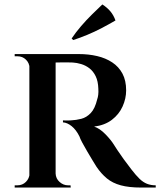

<svg xmlns="http://www.w3.org/2000/svg" viewBox="-20 -843 720 863"><path d="M220 -600H334Q378 -600 416.5 -591Q455 -582 484.5 -562.5Q514 -543 530.5 -512Q547 -481 547 -437Q547 -400 531 -364.5Q515 -329 483 -304.5Q451 -280 403 -274Q428 -266 453.5 -240Q479 -214 493 -191Q496 -186 507.5 -168.5Q519 -151 536 -127.5Q553 -104 571 -81Q591 -55 607 -39.5Q623 -24 640.5 -17Q658 -10 680 -10V0H614Q560 0 523 -10Q486 -20 460.5 -41Q435 -62 414 -93Q407 -104 395.5 -123Q384 -142 372 -162.5Q360 -183 350 -201.5Q340 -220 337 -230Q322 -260 302 -276Q282 -292 263 -293V-302Q264 -302 274 -301.5Q284 -301 299 -302Q322 -303 345.5 -309Q369 -315 388 -335Q407 -355 417 -397Q420 -405 421.5 -417Q423 -429 422 -444Q421 -478 410 -500.5Q399 -523 382 -536Q365 -549 345 -555Q325 -561 307 -562Q278 -563 256 -562.5Q234 -562 229 -562Q228 -563 226 -572Q224 -581 222 -590.5Q220 -600 220 -600ZM230 -600V0H112V-600ZM115 -63 122 0H46V-10Q46 -10 51.5 -10Q57 -10 58 -10Q81 -10 96.5 -25.5Q112 -41 113 -63ZM115 -537H113Q112 -560 96.5 -575Q81 -590 59 -590Q57 -590 51.5 -590Q46 -590 46 -590V-600H122ZM228 -63H230Q231 -40 248 -25Q265 -10 286 -10Q286 -10 291 -10Q296 -10 297 -10L298 0H221ZM302 -670Q320 -697 344 -725Q368 -753 393.5 -778Q419 -803 440 -823Q462 -809 476.5 -791.5Q491 -774 499 -751Q470 -734 437.5 -717Q405 -700 372.5 -686.5Q340 -673 309 -663Z"/></svg>

Font: Cinzel SemiBold
Style: Regular
Weight: 600
Designer: Natanael Gama
Version: Version 2.000